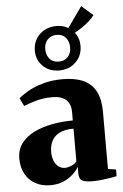

<svg xmlns="http://www.w3.org/2000/svg" viewBox="-61 -953 646 1007"><g transform="rotate(-5 262.0 -449.0)"><path d="M163 11.5Q118.5 11.5 84.5 -7.2Q50.5 -26 31.5 -60.5Q12.5 -95 12.5 -141.5Q12.5 -189 37.8 -222.2Q63 -255.5 105.8 -276.2Q148.5 -297 201.2 -306.8Q254 -316.5 309.5 -316.5V-361.5Q309.5 -388 299.5 -407.2Q289.5 -426.5 268.5 -437Q247.5 -447.5 214 -447.5Q162.5 -447.5 123 -435.5Q83.5 -423.5 62 -414.5L41.5 -456.5Q57 -471 89.2 -490Q121.5 -509 168.5 -523Q215.5 -537 274.5 -537Q340 -537 383.5 -517.2Q427 -497.5 449 -456Q471 -414.5 471 -348.5V-47L513 -40.5V-5.5Q502 -3 481 0.5Q460 4 434.5 7Q409 10 385 10Q348.5 10 331.2 1.2Q314 -7.5 314 -38V-72.5Q304 -53.5 283 -34Q262 -14.5 231.8 -1.5Q201.5 11.5 163 11.5ZM247.5 -72.5Q262 -72.5 280.5 -80Q299 -87.5 309.5 -101.5V-273.5Q262 -273.5 234.2 -258.5Q206.5 -243.5 194.2 -218.8Q182 -194 182 -163Q182 -136 190.2 -115.5Q198.5 -95 213.2 -83.8Q228 -72.5 247.5 -72.5ZM261.5 -584Q209 -584 175.8 -617.2Q142.5 -650.5 143 -698.5Q143.5 -750.5 178.2 -784Q213 -817.5 267.5 -817.5Q302 -817.5 328.5 -801.5L405.5 -910L465.5 -857.5Q454.5 -842.5 437.2 -827Q420 -811.5 400 -798Q380 -784.5 360.5 -774Q384 -743.5 384 -702.5Q383.5 -651.5 349.2 -617.8Q315 -584 261.5 -584ZM263.5 -630.5Q293.5 -630.5 311.2 -649.5Q329 -668.5 329 -699.5Q329 -729.5 312.5 -750.2Q296 -771 264 -771Q234 -771 216 -751.8Q198 -732.5 198 -701Q198 -671.5 214.8 -651Q231.5 -630.5 263.5 -630.5Z"/></g></svg>

Font: Merriweather 96pt Black
Style: Regular
Weight: 900
Version: Version 2.100